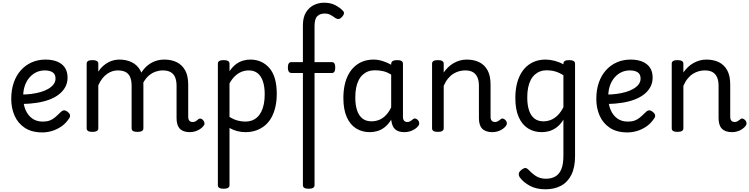

<svg xmlns="http://www.w3.org/2000/svg" viewBox="-20 -959 5534 1418"><path d="M293 19Q214 19 163 -15Q112 -49 87.5 -105Q63 -161 63 -228Q63 -295 81.5 -348.5Q100 -402 134 -440Q168 -478 214.5 -498.5Q261 -519 316 -519Q365 -519 401.5 -504.5Q438 -490 458.5 -460.5Q479 -431 479 -386Q479 -348 462.5 -317Q446 -286 416 -262.5Q386 -239 345 -223.5Q304 -208 253 -200Q202 -192 145 -191V-261Q178 -261 212.5 -265.5Q247 -270 279 -279Q311 -288 336 -302.5Q361 -317 375.5 -336Q390 -355 390 -379Q390 -411 368.5 -425Q347 -439 311 -439Q278 -439 249.5 -426Q221 -413 198.5 -387.5Q176 -362 163.5 -326Q151 -290 151 -244Q151 -189 168.5 -148Q186 -107 218 -84Q250 -61 295 -61Q325 -61 346 -68.5Q367 -76 385.5 -91.5Q404 -107 426 -129Q441 -144 453.5 -144Q466 -144 480 -133Q494 -122 497 -109.5Q500 -97 490 -84Q465 -46 431 -23.5Q397 -1 361.5 9Q326 19 293 19Z M1382 17Q1356 17 1337 10Q1318 3 1306.5 -10Q1295 -23 1289.5 -42.5Q1284 -62 1284 -86V-326Q1284 -361 1274 -386.5Q1264 -412 1241.5 -425.5Q1219 -439 1182 -439Q1156 -439 1129.5 -430Q1103 -421 1079 -400.5Q1055 -380 1036.5 -345Q1018 -310 1007 -259H981Q981 -316 996.5 -363.5Q1012 -411 1040.5 -446Q1069 -481 1108 -500Q1147 -519 1194 -519Q1245 -519 1284.5 -500Q1324 -481 1347 -440.5Q1370 -400 1370 -334V-96Q1370 -83 1374 -74.5Q1378 -66 1385 -62Q1392 -58 1401 -58Q1413 -58 1420 -61Q1427 -64 1433 -69Q1439 -74 1447 -80Q1454 -85 1464 -82.5Q1474 -80 1482 -69Q1488 -62 1490 -51.5Q1492 -41 1486 -33Q1475 -17 1458 -6Q1441 5 1421.5 11Q1402 17 1382 17ZM662 15Q641 15 630.5 8.5Q620 2 620 -11V-489Q620 -502 630.5 -508.5Q641 -515 662 -515Q684 -515 695 -508.5Q706 -502 706 -489V-430Q722 -455 741.5 -472Q761 -489 781.5 -499.5Q802 -510 822.5 -514.5Q843 -519 861 -519Q912 -519 952 -500Q992 -481 1015.5 -440.5Q1039 -400 1039 -334V-11Q1039 2 1028 8.5Q1017 15 995 15Q973 15 962.5 8.5Q952 2 952 -11V-326Q952 -362 942 -387.5Q932 -413 909.5 -426Q887 -439 849 -439Q831 -439 812 -433.5Q793 -428 773.5 -415Q754 -402 737 -381Q720 -360 706 -329V-11Q706 2 695 8.5Q684 15 662 15Z M1632 435Q1610 435 1599.5 428.5Q1589 422 1589 409V-489Q1589 -502 1599.5 -508.5Q1610 -515 1632 -515Q1653 -515 1664 -508.5Q1675 -502 1675 -489V-433Q1699 -468 1725 -486.5Q1751 -505 1777.5 -512Q1804 -519 1829 -519Q1915 -519 1969.5 -456.5Q2024 -394 2024 -266Q2024 -214 2014 -170Q2004 -126 1985 -91.5Q1966 -57 1937.5 -33Q1909 -9 1872.5 4Q1836 17 1792 17Q1761 17 1731 9Q1701 1 1675 -14V409Q1675 422 1664 428.5Q1653 435 1632 435ZM1675 -95Q1705 -77 1734 -69Q1763 -61 1792 -61Q1818 -61 1840 -69Q1862 -77 1879.5 -93Q1897 -109 1909.5 -133.5Q1922 -158 1928.5 -190.5Q1935 -223 1935 -263Q1935 -318 1922 -357.5Q1909 -397 1883 -418Q1857 -439 1817 -439Q1790 -439 1764.5 -429Q1739 -419 1716.5 -398Q1694 -377 1675 -343Z M2303 -420V409Q2303 422 2292 428.5Q2281 435 2260 435Q2238 435 2227.5 428.5Q2217 422 2217 409V-420H2132Q2120 -420 2113 -430Q2106 -440 2106 -460Q2106 -500 2131 -500H2217V-771Q2217 -831 2240 -868Q2263 -905 2298.5 -922Q2334 -939 2373 -939Q2422 -939 2456 -921Q2490 -903 2512 -880Q2523 -869 2520 -857.5Q2517 -846 2506 -834Q2494 -821 2482.5 -819Q2471 -817 2458 -825Q2436 -841 2419 -850Q2402 -859 2376 -859Q2345 -859 2324 -840Q2303 -821 2303 -765V-500H2432Q2456 -500 2456 -460Q2456 -420 2432 -420Z M2711 17Q2654 17 2610 -10.5Q2566 -38 2541 -94Q2516 -150 2516 -235Q2516 -287 2525.5 -331Q2535 -375 2554 -410Q2573 -445 2600 -469Q2627 -493 2662 -506Q2697 -519 2739 -519Q2771 -519 2805 -508.5Q2839 -498 2869 -481V-486Q2869 -501 2880 -508Q2891 -515 2913 -515Q2935 -515 2945.5 -508.5Q2956 -502 2956 -488V-96Q2956 -83 2960 -74.5Q2964 -66 2971 -62Q2978 -58 2987 -58Q2997 -58 3003.5 -60.5Q3010 -63 3016.5 -68Q3023 -73 3032 -80Q3039 -86 3048 -83.5Q3057 -81 3066 -73Q3075 -63 3076 -52Q3077 -41 3072 -33Q3061 -17 3044 -6Q3027 5 3007.5 11Q2988 17 2968 17Q2945 17 2928 12Q2911 7 2899 -3.5Q2887 -14 2880.5 -29Q2874 -44 2871 -63Q2871 -64 2870 -67.5Q2869 -71 2869 -75Q2846 -38 2819.5 -18Q2793 2 2765 9.5Q2737 17 2711 17ZM2604 -239Q2604 -184 2617 -144.5Q2630 -105 2656.5 -84Q2683 -63 2723 -63Q2752 -63 2778.5 -73Q2805 -83 2828 -106Q2851 -129 2869 -166V-408Q2838 -427 2809 -433.5Q2780 -440 2748 -440Q2722 -440 2700 -432Q2678 -424 2660 -408Q2642 -392 2629.5 -368Q2617 -344 2610.5 -312Q2604 -280 2604 -239Z M3616 17Q3590 17 3571 10Q3552 3 3540 -10Q3528 -23 3522.5 -42.5Q3517 -62 3517 -86V-326Q3517 -361 3506.5 -386.5Q3496 -412 3474 -425.5Q3452 -439 3415 -439Q3393 -439 3371 -433Q3349 -427 3328 -414Q3307 -401 3289 -379Q3271 -357 3257 -325V-11Q3257 2 3246 8.5Q3235 15 3213 15Q3192 15 3181.5 8.5Q3171 2 3171 -11V-489Q3171 -502 3181.5 -508.5Q3192 -515 3213 -515Q3235 -515 3246 -508.5Q3257 -502 3257 -489V-424Q3272 -445 3290 -462.5Q3308 -480 3330 -492.5Q3352 -505 3376 -512Q3400 -519 3427 -519Q3479 -519 3518.5 -500Q3558 -481 3580.5 -440.5Q3603 -400 3603 -334V-96Q3603 -83 3607 -74.5Q3611 -66 3618.5 -62Q3626 -58 3635 -58Q3644 -58 3651.5 -61Q3659 -64 3666 -69.5Q3673 -75 3680 -80Q3688 -86 3698 -82Q3708 -78 3715 -70Q3723 -60 3723.5 -50Q3724 -40 3718 -31Q3707 -16 3690.5 -5Q3674 6 3655 11.5Q3636 17 3616 17Z M4008 439Q3941 439 3893 413Q3845 387 3819 351Q3810 337 3811.5 323Q3813 309 3833 294Q3852 280 3862.5 282Q3873 284 3886 297Q3917 330 3946 345.5Q3975 361 4012 361Q4052 361 4081 344.5Q4110 328 4125.5 291Q4141 254 4141 192V-75Q4118 -38 4090.5 -18Q4063 2 4035.5 9.5Q4008 17 3981 17Q3924 17 3880 -10.5Q3836 -38 3811 -94Q3786 -150 3786 -235Q3786 -287 3795.5 -331Q3805 -375 3824 -410Q3843 -445 3870 -469Q3897 -493 3932 -506Q3967 -519 4009 -519Q4041 -519 4075.5 -510Q4110 -501 4141 -484V-489Q4141 -502 4151 -508.5Q4161 -515 4183 -515Q4205 -515 4216 -508.5Q4227 -502 4227 -489V195Q4227 277 4200 331.5Q4173 386 4124 412.5Q4075 439 4008 439ZM3993 -63Q4022 -63 4048.5 -73.5Q4075 -84 4098.5 -107Q4122 -130 4141 -167V-403Q4110 -423 4080 -431.5Q4050 -440 4018 -440Q3992 -440 3970 -432Q3948 -424 3930 -408Q3912 -392 3899.5 -368Q3887 -344 3880.5 -312Q3874 -280 3874 -239Q3874 -184 3887 -144.5Q3900 -105 3926.5 -84Q3953 -63 3993 -63Z M4614 19Q4535 19 4484 -15Q4433 -49 4408.5 -105Q4384 -161 4384 -228Q4384 -295 4402.5 -348.5Q4421 -402 4455 -440Q4489 -478 4535.5 -498.5Q4582 -519 4637 -519Q4686 -519 4722.5 -504.5Q4759 -490 4779.5 -460.5Q4800 -431 4800 -386Q4800 -348 4783.5 -317Q4767 -286 4737 -262.5Q4707 -239 4666 -223.5Q4625 -208 4574 -200Q4523 -192 4466 -191V-261Q4499 -261 4533.5 -265.5Q4568 -270 4600 -279Q4632 -288 4657 -302.5Q4682 -317 4696.5 -336Q4711 -355 4711 -379Q4711 -411 4689.5 -425Q4668 -439 4632 -439Q4599 -439 4570.5 -426Q4542 -413 4519.5 -387.5Q4497 -362 4484.5 -326Q4472 -290 4472 -244Q4472 -189 4489.5 -148Q4507 -107 4539 -84Q4571 -61 4616 -61Q4646 -61 4667 -68.5Q4688 -76 4706.5 -91.5Q4725 -107 4747 -129Q4762 -144 4774.5 -144Q4787 -144 4801 -133Q4815 -122 4818 -109.5Q4821 -97 4811 -84Q4786 -46 4752 -23.5Q4718 -1 4682.5 9Q4647 19 4614 19Z M5386 17Q5360 17 5341 10Q5322 3 5310 -10Q5298 -23 5292.5 -42.5Q5287 -62 5287 -86V-326Q5287 -361 5276.5 -386.5Q5266 -412 5244 -425.5Q5222 -439 5185 -439Q5163 -439 5141 -433Q5119 -427 5098 -414Q5077 -401 5059 -379Q5041 -357 5027 -325V-11Q5027 2 5016 8.5Q5005 15 4983 15Q4962 15 4951.5 8.5Q4941 2 4941 -11V-489Q4941 -502 4951.5 -508.5Q4962 -515 4983 -515Q5005 -515 5016 -508.5Q5027 -502 5027 -489V-424Q5042 -445 5060 -462.5Q5078 -480 5100 -492.5Q5122 -505 5146 -512Q5170 -519 5197 -519Q5249 -519 5288.5 -500Q5328 -481 5350.5 -440.5Q5373 -400 5373 -334V-96Q5373 -83 5377 -74.5Q5381 -66 5388.5 -62Q5396 -58 5405 -58Q5414 -58 5421.5 -61Q5429 -64 5436 -69.5Q5443 -75 5450 -80Q5458 -86 5468 -82Q5478 -78 5485 -70Q5493 -60 5493.5 -50Q5494 -40 5488 -31Q5477 -16 5460.5 -5Q5444 6 5425 11.5Q5406 17 5386 17Z"/></svg>

Font: Playwrite DE Grund
Style: Regular
Weight: 400
Designer: Veronika Burian, José Scaglione
Foundry: TypeTogether
Version: Version 1.002